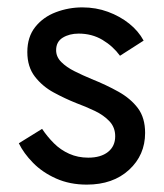

<svg xmlns="http://www.w3.org/2000/svg" viewBox="-20 -490 443 520"><path d="M94 -141 31 -102Q44 -75 69.5 -49Q95 -23 132 -6.5Q169 10 215 10Q286 10 329.5 -30Q373 -70 373 -130Q373 -171 353.5 -197Q334 -223 301 -241.5Q268 -260 228 -276Q204 -286 182 -297Q160 -308 146 -322Q132 -336 132 -354Q132 -377 150 -388Q168 -399 193 -399Q229 -399 257.5 -382Q286 -365 305 -339L369 -380Q355 -406 330 -426Q305 -446 272.5 -458Q240 -470 203 -470Q166 -470 131.5 -457Q97 -444 75.5 -417Q54 -390 54 -349Q54 -309 74.5 -282.5Q95 -256 125.5 -239.5Q156 -223 186 -211Q213 -201 237 -189.5Q261 -178 276.5 -161.5Q292 -145 292 -121Q292 -94 272.5 -78.5Q253 -63 219 -63Q191 -63 167.5 -73.5Q144 -84 126 -102Q108 -120 94 -141Z"/></svg>

Font: Glinicke Jost Regular
Style: Regular
Weight: 400
Version: Version 3.710